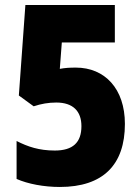

<svg xmlns="http://www.w3.org/2000/svg" viewBox="-20 -734 559 764"><path d="M282 -465C256 -465 240 -464 218 -460L226 -565H437V-714H81L55 -354L114 -311C144 -321 173 -326 204 -326C270 -326 304 -292 304 -232C304 -167 270 -135 198 -135C136 -135 91 -150 46 -173V-22C91 -2 155 10 218 10C390 10 477 -78 477 -241C477 -381 397 -465 282 -465Z"/></svg>

Font: Noto Sans Sinhala Condensed Black
Style: Regular
Weight: 900
Width: 3
Designer: Jelle Bosma - Monotype Design Team
Foundry: Monotype Imaging Inc.
Version: Version 2.006